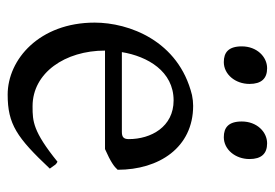

<svg xmlns="http://www.w3.org/2000/svg" viewBox="-128 -574 717 501"><g transform="rotate(90 230.5 -323.5)"><path d="M343 -301C343 -287 337 -283 324 -283H116C127 -350 166 -418 242 -418C311 -418 343 -359 343 -301ZM227 15C304 15 339 -9 420 -95L412 -106C410 -110 406 -113 402 -115C323 -51 296 -50 259 -50H257C170 -50 112 -135 112 -239H369C403 -254 415 -263 423 -272C423 -380 365 -469 256 -469C247 -469 238 -468 228 -466C86 -431 39 -301 39 -212C39 -68 135 15 227 15ZM101 -596C101 -561 117 -549 142 -549C174 -549 199 -579 199 -616C199 -647 185 -662 158 -662C128 -662 101 -635 101 -596ZM297 -596C297 -561 313 -549 338 -549C370 -549 395 -579 395 -616C395 -647 381 -662 354 -662C324 -662 297 -635 297 -596Z"/></g></svg>

Font: Temporarium
Style: Regular
Weight: 400
Version: Version 1.1